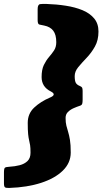

<svg xmlns="http://www.w3.org/2000/svg" viewBox="-150 -799 522 969"><path d="M86 -779Q135 -777.5 181.8 -770.2Q228.5 -763 265.8 -747.8Q303 -732.5 325 -706.2Q347 -680 347 -640Q347 -596 329 -564Q311 -532 287.2 -507.2Q263.5 -482.5 245.2 -460.5Q227 -438.5 227 -415Q227 -390 233 -380.2Q239 -370.5 253 -365Q261.5 -361.5 264.2 -357Q267 -352.5 267 -340V-295Q267 -283 265 -275.8Q263 -268.5 254 -265.5Q238.5 -260.5 221.5 -253Q204.5 -245.5 192.8 -233.8Q181 -222 181 -204Q181 -180.5 185 -164.8Q189 -149 194 -133Q199 -117 203 -93Q207 -69 207 -29Q207 23 167.2 62Q127.5 101 57.5 123.8Q-12.5 146.5 -103 149.5Q-118.5 150 -124.2 146.8Q-130 143.5 -130 126.5V72Q-130 51.5 -125.2 47.5Q-120.5 43.5 -102 42.5Q-75 41 -50.8 34.8Q-26.5 28.5 -11.2 13.8Q4 -1 4 -28Q4 -53 2 -66Q0 -79 -3 -90.8Q-6 -102.5 -8 -122Q-10 -141.5 -10 -179Q-10 -225.5 22.5 -256Q55 -286.5 102 -306.5Q138.5 -321.5 105.5 -338Q60 -361 60 -410Q60 -447.5 71.2 -470.8Q82.5 -494 97 -510.8Q111.5 -527.5 122.8 -544.5Q134 -561.5 134 -586Q134 -624 118.8 -644Q103.5 -664 73 -670Q58 -673 49 -675Q40 -677 40 -697V-753Q40 -776.5 52.8 -778.2Q65.5 -780 86 -779Z"/></svg>

Font: Besley* Fatface
Style: Italic
Weight: 900
Italic angle: -13°
Designer: Owen Earl
Foundry: indestructible type*
Version: Version 3.000; ttfautohint (v1.8.3)